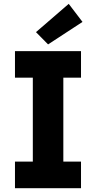

<svg xmlns="http://www.w3.org/2000/svg" viewBox="-20 -988 505 1008"><path d="M58.6 -139.6H152.3V-580.1H58.6V-719.7H405.3V-580.1H312.5V-139.6H405.3V0H58.6ZM168.9 -819.3 340.8 -967.8 413.1 -873 232.4 -754.9Z"/></svg>

Font: Reddit Sans Fudge ExtraBold
Style: Regular
Weight: 800
Designer: Stephen Hutchings
Foundry: Reddit
Version: Version 1.011